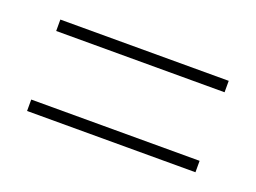

<svg xmlns="http://www.w3.org/2000/svg" viewBox="-43 -401 421 316"><g transform="rotate(20 167.5 -243.0)"><path d="M314.9 -323.2V-303.2H20V-323.2ZM314.9 -183.1V-163.1H20V-183.1Z"/></g></svg>

Font: Genome Thin
Style: Regular
Weight: 250
Designer: Alfredo Marco Pradil
Version: Version 1.001